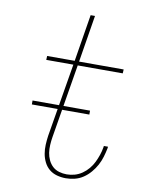

<svg xmlns="http://www.w3.org/2000/svg" viewBox="-84 -796 668 865"><g transform="rotate(10 250.0 -363.5)"><path d="M277 8Q256 8 236 2.5Q216 -3 201 -15.5Q186 -28 177 -46Q168 -64 164.5 -84Q161 -104 162 -125Q163 -146 166 -167L222 -502H98L99 -520H225L260 -735H280L245 -520H449L448 -502H242L186 -164Q183 -146 182 -127.5Q181 -109 183.5 -92Q186 -75 193.5 -59Q201 -43 213.5 -31.5Q226 -20 243 -15Q260 -10 278 -10Q296 -10 314 -15Q332 -20 348 -31Q364 -42 376.5 -57Q389 -72 397 -88.5Q405 -105 411 -122.5Q417 -140 420 -158L421 -165H440L439 -157Q435 -137 429 -117Q423 -97 413 -78.5Q403 -60 388.5 -43Q374 -26 356 -14Q338 -2 317.5 3Q297 8 277 8ZM332 -293H69V-311H332Z"/></g></svg>

Font: Iosevka Term Curly Th Obl
Style: Regular
Weight: 100
Italic angle: -9°
Designer: Belleve Invis
Foundry: Belleve Invis
Version: Version 32.3.0